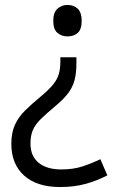

<svg xmlns="http://www.w3.org/2000/svg" viewBox="-20 -566 472 778"><path d="M289.6 -334V-308.6Q289.6 -270 282.2 -241.7Q274.9 -213.4 256.6 -189Q238.3 -164.6 205.6 -137.2Q167.5 -105.5 145 -83.3Q122.6 -61 113 -38.6Q103.5 -16.1 103.5 15.6Q103.5 66.4 136.5 93.5Q169.4 120.6 228.5 120.6Q276.9 120.6 314.5 108.2Q352.1 95.7 386.7 79.1L415 144.5Q375 165.5 328.4 178.7Q281.7 191.9 223.6 191.9Q129.4 191.9 77.6 145.3Q25.9 98.6 25.9 17.1Q25.9 -28.3 40.5 -60.3Q55.2 -92.3 82.3 -118.9Q109.4 -145.5 145.5 -175.3Q178.2 -202.6 195.1 -223.4Q211.9 -244.1 218.3 -265.9Q224.6 -287.6 224.6 -317.9V-334ZM311 -481.4Q311 -447.3 295.2 -432.9Q279.3 -418.5 253.4 -418.5Q229.5 -418.5 212.6 -432.9Q195.8 -447.3 195.8 -481.4Q195.8 -515.1 212.6 -530.5Q229.5 -545.9 253.4 -545.9Q279.3 -545.9 295.2 -530.5Q311 -515.1 311 -481.4Z"/></svg>

Font: Wonky
Style: Regular
Weight: 400
Designer: Monotype Design Team
Foundry: Monotype Imaging Inc.
Version: Version 3.000